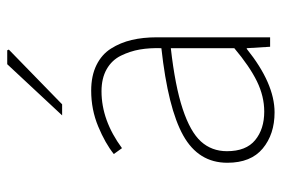

<svg xmlns="http://www.w3.org/2000/svg" viewBox="-143 -617 772 526"><g transform="rotate(-90 243.0 -354.0)"><path d="M198.2 12.2Q138.2 12.2 99.1 -20.3Q60.1 -52.7 60.1 -117.2Q60.1 -196.3 134.8 -238Q209.5 -279.8 374 -297.9Q375 -330.1 370.4 -356.9Q365.7 -383.8 353.5 -408.7Q341.3 -433.6 316.4 -447.8Q291.5 -461.9 255.9 -461.9Q176.3 -461.9 100.1 -405.8L84 -428.2Q113.3 -451.7 159.4 -470.9Q205.6 -490.2 257.8 -490.2Q298.3 -490.2 327.6 -475.8Q356.9 -461.4 373 -435.8Q389.2 -410.2 396.5 -379.2Q403.8 -348.1 403.8 -310.1V0H377.9L374 -64H372.1Q277.3 12.2 198.2 12.2ZM200.2 -16.1Q242.2 -16.1 283.2 -36.1Q324.2 -56.2 374 -98.1V-272Q270 -260.3 207.5 -239.5Q145 -218.8 118.4 -189.5Q91.8 -160.2 91.8 -118.2Q91.8 -65.9 122.1 -41Q152.3 -16.1 200.2 -16.1ZM189.9 -569.8 330.1 -720.2H368.2L370.1 -715.8L220.2 -569.8Z"/></g></svg>

Font: Source Sans 3 ExtraLight
Style: Regular
Weight: 200
Designer: Paul D. Hunt
Foundry: Adobe
Version: Version 3.052;hotconv 1.1.0;makeotfexe 2.6.0